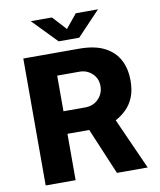

<svg xmlns="http://www.w3.org/2000/svg" viewBox="-98 -999 900 1077"><g transform="rotate(-10 352.0 -461.0)"><path d="M655 0H480L368.5 -264H244.5V0H74V-723H390.5Q481 -723 537 -693.8Q593 -664.5 619 -613.8Q645 -563 645 -498.5Q645 -442 629 -402.8Q613 -363.5 585.8 -336.8Q558.5 -310 524.5 -291.5ZM367 -392.5Q415 -392.5 444.2 -423Q473.5 -453.5 473.5 -495.5Q473.5 -539.5 443.5 -567.5Q413.5 -595.5 372 -595.5H244.5V-392.5ZM286 -783.5 151.5 -922H272L344 -843.5L408 -922H534.5L403 -783.5Z"/></g></svg>

Font: Public Sans ExtraBold
Style: Regular
Weight: 800
Designer: The Public Sans Project Authors: Dan O. Williams and USWDS (Libre Franklin designed by Pablo Impallari and Rodrigo Fuenz
Version: Version 1.007